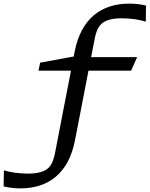

<svg xmlns="http://www.w3.org/2000/svg" viewBox="-124 -828 826 1060"><path d="M681 -708.5 682 -797.5C655 -804 624 -808 589.5 -808C430 -808 323 -720 288.5 -544.5L283 -516L97.5 -482L88.5 -438H268L222 -201.5L179.5 18.5C169.5 67.5 155 91 137 104.5C119 118.5 85.5 130.5 33.5 130.5C-21 130.5 -65.5 123.5 -102.5 112.5L-104 201C-77 208 -45.5 212 -11 212C148 212 255.5 123.5 289.5 -51.5L298 -94.5L364.5 -438H600L633 -512.5H379L399 -614.5C408.5 -664 423.5 -687 441.5 -701C459.5 -714.5 492.5 -727 544.5 -727C599 -727 643.5 -720 681 -708.5Z"/></svg>

Font: Monaspace Argon
Style: Italic
Weight: 400
Italic angle: -11°
Designer: Riley Cran & the Lettermatic Team
Foundry: Lettermatic
Version: Version 1.101 (Monaspace Argon)